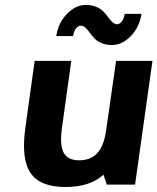

<svg xmlns="http://www.w3.org/2000/svg" viewBox="-20 -746 636 776"><path d="M410.2 0 411.1 -1 398.4 -40Q343.8 9.8 244.6 9.8Q141.6 9.8 103.3 -47.1Q64.9 -104 82.5 -230L120.1 -500H268.1L230.5 -230Q220.7 -160.2 237.1 -129.2Q253.4 -98.1 299.8 -98.1Q346.2 -98.1 373 -127Q399.9 -155.8 408.7 -217.8L449.2 -500H596.2L525.9 0ZM207.5 -600.1Q214.8 -652.3 250 -689.2Q285.2 -726.1 327.1 -726.1Q351.1 -726.1 369.6 -718Q388.2 -710 398.7 -698.7Q409.2 -687.5 417.5 -676Q425.8 -664.6 434.3 -656.5Q442.9 -648.4 452.1 -647.9Q463.4 -647.9 472.2 -659.2Q481 -670.4 483.9 -689.9H551.8Q544.4 -637.7 509.3 -600.8Q474.1 -564 432.1 -564Q408.2 -564 389.9 -572Q371.6 -580.1 361.1 -591.6Q350.6 -603 342.3 -614.5Q334 -626 325.4 -634Q316.9 -642.1 307.1 -642.1Q295.9 -642.1 287.1 -630.9Q278.3 -619.6 275.4 -600.1Z"/></svg>

Font: Fivo Sans
Style: Italic
Weight: 700
Designer: Alexander Slobzheninov
Foundry: Alexander Slobzheninov
Version: 1.0